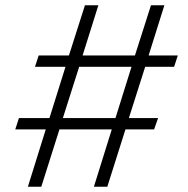

<svg xmlns="http://www.w3.org/2000/svg" viewBox="-20 -710 715 730"><path d="M532 -456 470 -261H581L566 -218H457L388 0H337L405 -218H206L137 0H86L154 -218H38L52 -261H168L229 -456H113L127 -499H242L303 -690H354L294 -499H493L554 -690H605L545 -499H656L642 -456ZM480 -456H281L219 -261H419Z"/></svg>

Font: Exo 2.0 Light
Style: Italic
Weight: 300
Italic angle: -8°
Designer: Natanael Gama
Version: Version 1.001;PS 001.001;hotconv 1.0.70;makeotf.lib2.5.58329